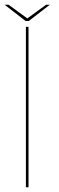

<svg xmlns="http://www.w3.org/2000/svg" viewBox="-30 -788 250 808"><path d="M79 0H90V-675H79ZM78 -699.5H91L179.5 -768H164L85 -710.5L6 -768H-10.5Z"/></svg>

Font: Anybody UltraCondensed Thin Thin
Style: Regular
Weight: 250
Version: Version 1.111